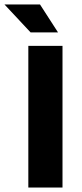

<svg xmlns="http://www.w3.org/2000/svg" viewBox="-60 -834 364 854"><path d="M218 -630V0H66V-630ZM-40 -814H118L198 -690H76Z"/></svg>

Font: Mukta Vaani ExtraBold
Style: Regular
Weight: 800
Designer: Noopur Datye, Girish Dalvi, Yashodeep Gholap, Pallavi Karambelkar
Foundry: Ek Type
Version: Version 2.538;PS 1.000;hotconv 16.6.51;makeotf.lib2.5.65220;